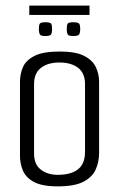

<svg xmlns="http://www.w3.org/2000/svg" viewBox="-20 -658 423 682"><path d="M185 4Q129 4 100 -12Q71 -28 61 -53Q51 -78 51 -103V-368Q51 -394 61 -418.5Q71 -443 101.5 -459Q132 -475 192 -475Q249 -475 279 -459.5Q309 -444 320.5 -419.5Q332 -395 332 -368V-115Q332 -83 320 -56Q308 -29 276.5 -12.5Q245 4 185 4ZM185 -37Q232 -37 257 -56.5Q282 -76 282 -119V-360Q282 -398 257.5 -417Q233 -436 191 -436Q150 -436 125.5 -417Q101 -398 101 -360V-112Q101 -74 125 -55.5Q149 -37 185 -37ZM240 -530Q223 -530 220 -536.5Q217 -543 217 -554Q217 -568 220 -573.5Q223 -579 240 -579Q258 -579 261.5 -573.5Q265 -568 265 -554Q265 -543 261.5 -536.5Q258 -530 240 -530ZM141 -530Q124 -530 121 -536.5Q118 -543 118 -554Q118 -568 121 -573.5Q124 -579 141 -579Q159 -579 162 -573.5Q165 -568 165 -554Q165 -543 162 -536.5Q159 -530 141 -530ZM84 -605V-638H298V-605Z"/></svg>

Font: Smooch Sans Thin
Style: Regular
Weight: 400
Version: Version 1.010